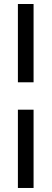

<svg xmlns="http://www.w3.org/2000/svg" viewBox="-20 -727 257 958"><path d="M147.5 -316.4V-707H69.3V-316.4ZM147.5 210.9V-179.7H69.3V210.9Z"/></svg>

Font: Wanted Sans
Style: Regular
Weight: 400
Designer: Original Design by Kil Hyung-jin and Kang Hanbin, Wanted Lab, Inc; Hangeul from Source Han Sans by Jang Soo-young and Ka
Foundry: Wanted Lab, Inc.
Version: Version 1.001;Glyphs 3.2 (3227)